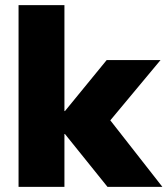

<svg xmlns="http://www.w3.org/2000/svg" viewBox="-20 -725 650 745"><path d="M52 0V-705H230V-294H232L394 -492H603L383 -228V-290L610 0H397L232 -205H230V0Z"/></svg>

Font: Nunito Sans 12pt ExtraLight Black
Style: Regular
Weight: 900
Version: Version 3.101;gftools[0.9.27]